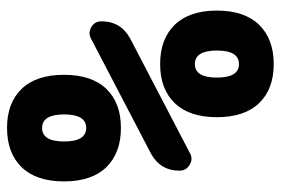

<svg xmlns="http://www.w3.org/2000/svg" viewBox="-145 -635 790 540"><g transform="rotate(-90 250.0 -365.0)"><path d="M411.1 -503.9Q426.8 -512.7 443.4 -503.4Q460 -494.1 460 -474.6Q460 -419.9 411.1 -393.6L88.9 -225.6Q73.2 -216.8 56.6 -226.6Q40 -236.3 40 -254.9Q40 -309.6 88.9 -335.9ZM198.2 -579.6Q198.2 -641.6 160.2 -641.6Q122.1 -641.6 122.1 -579.6Q122.1 -517.6 160.2 -517.6Q198.2 -517.6 198.2 -579.6ZM270 -460.9Q230.5 -419.9 160.2 -419.9Q89.8 -419.9 49.8 -460.9Q9.8 -502 9.8 -580.1Q9.8 -658.2 49.8 -699.2Q89.8 -740.2 160.2 -740.2Q230.5 -740.2 270 -699.2Q309.6 -658.2 309.6 -580.1Q309.6 -502 270 -460.9ZM301.8 -149.9Q301.8 -87.9 339.8 -87.9Q377.9 -87.9 377.9 -149.9Q377.9 -211.9 339.8 -211.9Q301.8 -211.9 301.8 -149.9ZM230 -268.6Q269.5 -309.6 339.8 -309.6Q410.2 -309.6 450.2 -268.6Q490.2 -227.5 490.2 -149.9Q490.2 -72.3 450.2 -31.2Q410.2 9.8 339.8 9.8Q269.5 9.8 230 -31.2Q190.4 -72.3 190.4 -149.9Q190.4 -227.5 230 -268.6Z"/></g></svg>

Font: Rounded-X Mgen+ 1m medium
Style: Regular
Weight: 500
Designer: [Source Han Sans]
Ryoko NISHIZUKA  (kana & ideographs); Paul D. Hunt (Latin, Greek & Cyrillic); Wenlong ZHANG  (bopomofo
Version: Version 1.059.20150602